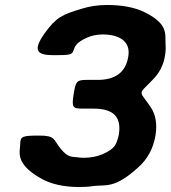

<svg xmlns="http://www.w3.org/2000/svg" viewBox="-20 -740 684 769"><path d="M456 -201C455 -194 453 -188 451 -182C444 -165 445 -146 390 -122C369 -113 343 -108 315 -108C306 -108 298 -109 290 -110C269 -113 254 -107 224 -143C193 -181 203 -197 137 -197C70 -197 61 -194 61 -163C61 -134 37 -87 141 -27C181 -3 235 9 297 9C317 9 336 8 355 5C404 -1 439 17 534 -70C569 -101 594 -143 603 -199C610 -244 603 -280 586 -307C538 -381 528 -355 592 -421C617 -446 635 -478 641 -518C644 -535 644 -550 643 -565C641 -603 655 -645 557 -692C518 -711 467 -720 409 -720C373 -720 339 -715 307 -705C227 -681 205 -670 159 -607C108 -535 130 -519 196 -519C262 -519 268 -521 274 -537C280 -553 282 -568 328 -589C346 -597 367 -602 391 -602C454 -602 504 -577 494 -515C484 -448 439 -420 371 -420H328C288 -420 283 -415 275 -363C267 -310 270 -305 310 -305H353C429 -305 468 -277 456 -201Z"/></svg>

Font: Asimov Print
Style: AIt
Weight: 500
Designer: Google
Version: Version 2.000980: 2014